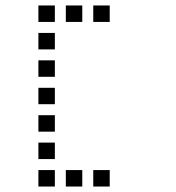

<svg xmlns="http://www.w3.org/2000/svg" viewBox="-20 -700 640 700"><path d="M121 -680Q120 -680 120 -680Q120 -680 120 -679V-621Q120 -620 120 -620Q120 -620 121 -620H179Q180 -620 180 -620Q180 -620 180 -621V-679Q180 -680 180 -680Q180 -680 179 -680ZM221 -680Q220 -680 220 -680Q220 -680 220 -679V-621Q220 -620 220 -620Q220 -620 221 -620H279Q280 -620 280 -620Q280 -620 280 -621V-679Q280 -680 280 -680Q280 -680 279 -680ZM321 -680Q320 -680 320 -680Q320 -680 320 -679V-621Q320 -620 320 -620Q320 -620 321 -620H379Q380 -620 380 -620Q380 -620 380 -621V-679Q380 -680 380 -680Q380 -680 379 -680ZM121 -580Q120 -580 120 -580Q120 -580 120 -579V-521Q120 -520 120 -520Q120 -520 121 -520H179Q180 -520 180 -520Q180 -520 180 -521V-579Q180 -580 180 -580Q180 -580 179 -580ZM121 -480Q120 -480 120 -480Q120 -480 120 -479V-421Q120 -420 120 -420Q120 -420 121 -420H179Q180 -420 180 -420Q180 -420 180 -421V-479Q180 -480 180 -480Q180 -480 179 -480ZM121 -380Q120 -380 120 -380Q120 -380 120 -379V-321Q120 -320 120 -320Q120 -320 121 -320H179Q180 -320 180 -320Q180 -320 180 -321V-379Q180 -380 180 -380Q180 -380 179 -380ZM121 -280Q120 -280 120 -280Q120 -280 120 -279V-221Q120 -220 120 -220Q120 -220 121 -220H179Q180 -220 180 -220Q180 -220 180 -221V-279Q180 -280 180 -280Q180 -280 179 -280ZM121 -180Q120 -180 120 -180Q120 -180 120 -179V-121Q120 -120 120 -120Q120 -120 121 -120H179Q180 -120 180 -120Q180 -120 180 -121V-179Q180 -180 180 -180Q180 -180 179 -180ZM121 -80Q120 -80 120 -80Q120 -80 120 -79V-21Q120 -20 120 -20Q120 -20 121 -20H179Q180 -20 180 -20Q180 -20 180 -21V-79Q180 -80 180 -80Q180 -80 179 -80ZM221 -80Q220 -80 220 -80Q220 -80 220 -79V-21Q220 -20 220 -20Q220 -20 221 -20H279Q280 -20 280 -20Q280 -20 280 -21V-79Q280 -80 280 -80Q280 -80 279 -80ZM321 -80Q320 -80 320 -80Q320 -80 320 -79V-21Q320 -20 320 -20Q320 -20 321 -20H379Q380 -20 380 -20Q380 -20 380 -21V-79Q380 -80 380 -80Q380 -80 379 -80Z"/></svg>

Font: Doto Medium
Style: Regular
Weight: 500
Monospace: yes
Version: Version 1.000